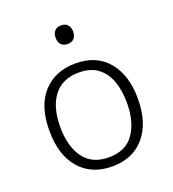

<svg xmlns="http://www.w3.org/2000/svg" viewBox="-137 -852 874 968"><g transform="rotate(-20 300.0 -368.5)"><path d="M301 10Q190 10 126.5 -63.5Q63 -137 63 -267Q63 -400 128 -471Q193 -542 302 -542Q414 -542 476 -468Q538 -394 538 -267Q538 -138 475 -64Q412 10 301 10ZM300 -39Q392 -39 435.5 -102Q479 -165 479 -267Q479 -333 460.5 -384Q442 -435 403 -464Q364 -493 302 -493Q214 -493 167.5 -433Q121 -373 121 -266Q121 -163 165.5 -101Q210 -39 300 -39ZM300 -647Q278 -647 265.5 -660Q253 -673 253 -697Q253 -720 265 -733.5Q277 -747 300 -747Q322 -747 334.5 -733.5Q347 -720 347 -697Q347 -674 335 -660.5Q323 -647 300 -647Z"/></g></svg>

Font: Noto Sans Mono Light
Style: Regular
Weight: 300
Designer: Monotype Design Team
Foundry: Monotype Imaging Inc.
Version: Version 2.014; ttfautohint (v1.8.4.7-5d5b)